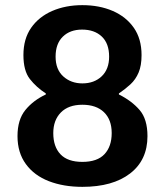

<svg xmlns="http://www.w3.org/2000/svg" viewBox="-20 -716 640 746"><path d="M300 10Q227 10 170 -12Q113 -34 80.5 -78.5Q48 -123 48 -187Q48 -251 78.5 -288.5Q109 -326 158 -349V-353Q121 -377 96 -409Q71 -441 71 -502Q71 -565 101 -608Q131 -651 183 -673.5Q235 -696 300 -696Q366 -696 418 -673.5Q470 -651 500 -608Q530 -565 530 -502Q530 -461 518.5 -434Q507 -407 487 -388.5Q467 -370 442 -353V-349Q492 -324 522.5 -288.5Q553 -253 553 -187Q553 -94 485.5 -42Q418 10 300 10ZM300 -87Q358 -87 386 -117Q414 -147 414 -199Q414 -251 384 -280Q354 -309 300 -309Q246 -309 216.5 -279Q187 -249 187 -199Q187 -146 215 -116.5Q243 -87 300 -87ZM300 -392Q346 -392 375 -419.5Q404 -447 404 -496Q404 -547 375.5 -574Q347 -601 299 -601Q252 -601 224 -573.5Q196 -546 196 -496Q196 -446 226 -419Q256 -392 300 -392Z"/></svg>

Font: Chivo Mono SemiBold
Style: Regular
Weight: 600
Monospace: yes
Designer: Hector Gatti
Foundry: Omnibus-Type
Version: Version 1.008